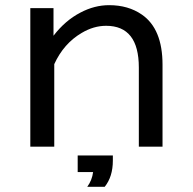

<svg xmlns="http://www.w3.org/2000/svg" viewBox="-20 -596 740 736"><path d="M96.2 -564.9H185.1V-459Q230 -517.6 288.6 -547.9Q342.3 -576.2 398.4 -576.2Q471.7 -576.2 523.9 -540Q603 -485.4 603 -348.1V-33.7H512.2V-336.9Q512.2 -497.1 386.7 -497.1Q338.9 -497.1 293 -469.7Q224.1 -429.2 188 -350.1V-33.7H96.2ZM277.8 63.5V0H412.6V19.5Q412.6 81.5 381.3 120.1H314.5Q333 94.7 336.9 63.5Z"/></svg>

Font: FORM UDPGothic
Style: Regular
Weight: 400
Foundry: Pronama LLC
Version: Version 1.05101